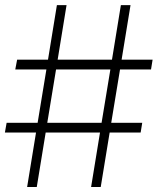

<svg xmlns="http://www.w3.org/2000/svg" viewBox="-25 -748 631 768"><path d="M339.4 0 375 -217.8H157.7L122.1 0H83.5L119.1 -217.8H-5.4L1.5 -256.8H125.5L160.6 -470.2H36.1L43.5 -509.3H167L202.6 -727.5H241.2L205.6 -509.3H422.9L458.5 -727.5H497.1L461.4 -509.3H585.4L579.1 -470.2H455.1L419.9 -256.8H543.9L537.6 -217.8H413.6L377.9 0ZM164.1 -256.8H381.3L416.5 -470.2H199.2Z"/></svg>

Font: Inter Display Extra Light
Style: Regular
Weight: 200
Designer: Rasmus Andersson
Foundry: rsms
Version: Version 4.000;git-4fc901f